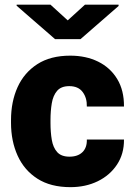

<svg xmlns="http://www.w3.org/2000/svg" viewBox="-20 -770 560 800"><path d="M269.5 -117.2Q304.2 -117.2 323.5 -136Q342.8 -154.8 341.8 -188.5H496.6Q497.1 -128.9 467.5 -84.2Q438 -39.6 387.5 -14.9Q336.9 9.8 273.4 9.8Q190.9 9.8 136 -25.4Q81.1 -60.5 53.5 -121.3Q25.9 -182.1 25.9 -258.3V-269.5Q25.9 -346.2 53.2 -406.7Q80.6 -467.3 135.5 -502.7Q190.4 -538.1 272.5 -538.1Q338.4 -538.1 388.9 -513.2Q439.5 -488.3 468.3 -440.9Q497.1 -393.6 496.6 -326.2H341.8Q342.8 -361.8 324.5 -386.5Q306.2 -411.1 268.6 -411.1Q234.9 -411.1 218 -391.6Q201.2 -372.1 195.8 -339.8Q190.4 -307.6 190.4 -269.5V-258.3Q190.4 -219.2 195.8 -187.3Q201.2 -155.3 218.3 -136.2Q235.4 -117.2 269.5 -117.2ZM190.4 -750.5 262.2 -685.1 334 -750.5H474.1V-745.1L315.4 -606.9H209.5L49.3 -746.1V-750.5Z"/></svg>

Font: Vazirmatn RD UI Black
Style: Regular
Weight: 900
Designer: Saber Rastikerdar
Foundry: Saber Rastikerdar
Version: Version 33.003